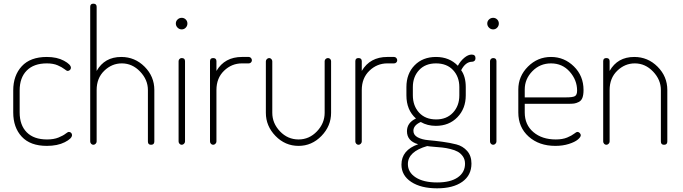

<svg xmlns="http://www.w3.org/2000/svg" viewBox="-20 -788 3716 1045"><path d="M235 6Q145 6 98.5 -44Q52 -94 52 -176V-296Q52 -377 98.5 -427.5Q145 -478 235 -478Q290 -478 328 -457.5Q366 -437 366 -419Q366 -412 360.5 -407Q355 -402 348 -402Q343 -402 330.5 -412Q318 -422 294 -432.5Q270 -443 235 -443Q164 -443 125.5 -404Q87 -365 87 -296V-176Q87 -107 125.5 -68Q164 -29 236 -29Q273 -29 298.5 -39.5Q324 -50 336.5 -60Q349 -70 355 -70Q362 -70 367 -65Q372 -60 372 -53Q372 -34 332.5 -14Q293 6 235 6Z M506 -298V-18Q506 -11 500.5 -5.5Q495 0 488 0Q481 0 476 -5.5Q471 -11 471 -18V-751Q471 -768 488 -768Q506 -768 506 -751V-402Q549 -478 640 -478Q714 -478 767 -425Q820 -372 820 -298V-18Q820 0 802 0Q785 0 785 -18V-298Q785 -354 742.5 -398.5Q700 -443 643 -443Q589 -443 547.5 -403Q506 -363 506 -298Z M969 -472Q987 -472 987 -455V-18Q987 -11 981.5 -5.5Q976 0 969 0Q962 0 957 -5.5Q952 -11 952 -18V-455Q952 -462 957 -467Q962 -472 969 -472ZM946.5 -682Q956 -691 969 -691Q982 -691 991 -682Q1000 -673 1000 -660Q1000 -647 991 -637.5Q982 -628 969 -628Q956 -628 946.5 -637.5Q937 -647 937 -660Q937 -673 946.5 -682Z M1334 -443H1297Q1241 -443 1199.5 -403Q1158 -363 1158 -298V-18Q1158 -11 1152.5 -5.5Q1147 0 1140 0Q1133 0 1128 -5.5Q1123 -11 1123 -18V-455Q1123 -472 1140 -472Q1158 -472 1158 -455V-402Q1203 -478 1297 -478H1334Q1341 -478 1346 -472.5Q1351 -467 1351 -460Q1351 -453 1346 -448Q1341 -443 1334 -443Z M1605 6Q1532 6 1479.5 -48Q1427 -102 1427 -174V-454Q1427 -461 1432.5 -466.5Q1438 -472 1445 -472Q1452 -472 1457 -466.5Q1462 -461 1462 -454V-174Q1462 -117 1504 -73Q1546 -29 1605 -29Q1663 -29 1705 -73Q1747 -117 1747 -174V-455Q1747 -462 1752.5 -467Q1758 -472 1765 -472Q1772 -472 1777 -467Q1782 -462 1782 -455V-174Q1782 -102 1729.5 -48Q1677 6 1605 6Z M2125 -443H2088Q2032 -443 1990.5 -403Q1949 -363 1949 -298V-18Q1949 -11 1943.5 -5.5Q1938 0 1931 0Q1924 0 1919 -5.5Q1914 -11 1914 -18V-455Q1914 -472 1931 -472Q1949 -472 1949 -455V-402Q1994 -478 2088 -478H2125Q2132 -478 2137 -472.5Q2142 -467 2142 -460Q2142 -453 2137 -448Q2132 -443 2125 -443Z M2480 -269V-314Q2480 -370 2446 -406.5Q2412 -443 2353 -443Q2295 -443 2261 -406.5Q2227 -370 2227 -314V-270Q2227 -212 2261 -175Q2295 -138 2354 -138Q2411 -138 2445.5 -175Q2480 -212 2480 -269ZM2511 103Q2511 80 2499.5 63.5Q2488 47 2472 38Q2456 29 2431.5 23Q2407 17 2387.5 15Q2368 13 2342 11Q2316 9 2305 7Q2200 37 2200 105Q2200 150 2242.5 177.5Q2285 205 2359 205Q2432 205 2471.5 177.5Q2511 150 2511 103ZM2550 -452Q2514 -452 2490 -406Q2515 -371 2515 -314V-269Q2515 -197 2469.5 -150Q2424 -103 2352 -103Q2306 -103 2270 -124Q2230 -106 2230 -76Q2230 -53 2253.5 -40.5Q2277 -28 2312 -25Q2347 -22 2388 -16.5Q2429 -11 2464 -2Q2499 7 2522.5 33.5Q2546 60 2546 102Q2546 166 2496 201.5Q2446 237 2359 237Q2271 237 2218 202Q2165 167 2165 108Q2165 29 2256 -3Q2195 -20 2195 -74Q2195 -120 2244 -143Q2192 -189 2192 -269V-314Q2192 -387 2236.5 -432.5Q2281 -478 2353 -478Q2426 -478 2472 -430Q2486 -456 2507 -473.5Q2528 -491 2547 -491Q2568 -491 2568 -471Q2568 -462 2562.5 -457Q2557 -452 2550 -452Z M2664 -472Q2682 -472 2682 -455V-18Q2682 -11 2676.5 -5.5Q2671 0 2664 0Q2657 0 2652 -5.5Q2647 -11 2647 -18V-455Q2647 -462 2652 -467Q2657 -472 2664 -472ZM2641.5 -682Q2651 -691 2664 -691Q2677 -691 2686 -682Q2695 -673 2695 -660Q2695 -647 2686 -637.5Q2677 -628 2664 -628Q2651 -628 2641.5 -637.5Q2632 -647 2632 -660Q2632 -673 2641.5 -682Z M2979 -478Q3051 -478 3103.5 -426.5Q3156 -375 3156 -298Q3156 -272 3150 -256Q3144 -240 3130 -233Q3116 -226 3104.5 -224.5Q3093 -223 3073 -223H2836V-176Q2836 -109 2883 -69Q2930 -29 3005 -29Q3042 -29 3067 -39.5Q3092 -50 3104.5 -60Q3117 -70 3123 -70Q3130 -70 3135.5 -64Q3141 -58 3141 -52Q3141 -42 3125 -28.5Q3109 -15 3076 -4.5Q3043 6 3003 6Q2914 6 2857.5 -44.5Q2801 -95 2801 -176V-301Q2801 -373 2853.5 -425.5Q2906 -478 2979 -478ZM2836 -258H3061Q3098 -258 3109.5 -265Q3121 -272 3121 -295Q3121 -352 3081 -397.5Q3041 -443 2979 -443Q2919 -443 2877.5 -400.5Q2836 -358 2836 -301Z M3298 -298V-18Q3298 -11 3292.5 -5.5Q3287 0 3280 0Q3273 0 3268 -5.5Q3263 -11 3263 -18V-455Q3263 -472 3280 -472Q3298 -472 3298 -455V-402Q3341 -478 3432 -478Q3506 -478 3559 -425Q3612 -372 3612 -298V-18Q3612 0 3594 0Q3577 0 3577 -18V-298Q3577 -354 3534.5 -398.5Q3492 -443 3435 -443Q3381 -443 3339.5 -403Q3298 -363 3298 -298Z"/></svg>

Font: Dosis
Style: ExtraLight
Weight: 250
Designer: Edgar Tolentino, Pablo Impallari, Igino Marini
Foundry: Edgar Tolentino, Pablo Impallari, Igino Marini
Version: Version 1.007